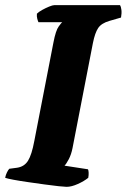

<svg xmlns="http://www.w3.org/2000/svg" viewBox="-36 -724 491 744"><path d="M222 0Q215 0 191 -2.5Q167 -5 135 -9.5Q103 -14 71.5 -18.5Q40 -23 16 -27.5Q-8 -32 -16 -35Q-14 -46 -9 -56Q-4 -66 0 -70L30 -74Q58 -78 72.5 -101Q87 -124 97 -178L171 -559Q180 -606 191.5 -621.5Q203 -637 205 -638H113Q111 -642 108.5 -651Q106 -660 107 -671Q114 -678 127.5 -685.5Q141 -693 154.5 -698.5Q168 -704 174 -704H429Q433 -698 434.5 -685.5Q436 -673 433 -656L388 -643Q357 -634 344.5 -615.5Q332 -597 324 -557L245 -150Q240 -125 230.5 -107Q221 -89 214 -82L305 -68Q307 -64 307.5 -55Q308 -46 306 -35Q290 -22 265.5 -11Q241 0 222 0Z"/></svg>

Font: Texturina 72pt 72pt Black
Style: Italic
Weight: 900
Italic angle: -11°
Designer: Guillermo Torres Carreño
Foundry: Omnibus-Type
Version: Version 1.002; ttfautohint (v1.8.3)